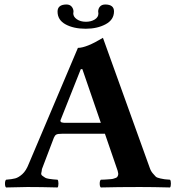

<svg xmlns="http://www.w3.org/2000/svg" viewBox="-20 -825 780 847"><path d="M272.9 -283.2H424.8L343.3 -520H336.4L247.6 -296.4Q246.1 -293.5 246.6 -291Q247.1 -288.6 248.5 -287.1Q250 -285.6 253.4 -284.7Q256.8 -283.7 261.5 -283.4Q266.1 -283.2 272.9 -283.2ZM165 -79.1Q164.1 -69.3 162.1 -61.8Q160.2 -54.2 167.5 -49.1Q174.8 -43.9 179.4 -41Q184.1 -38.1 196 -36.1Q208 -34.2 214.6 -33.7Q221.2 -33.2 233.9 -32.2Q237.8 -28.3 237.8 -15.1Q237.8 -2 233.9 2Q159.7 0 101.1 0Q81.1 0 6.8 2Q2 -2 2 -14.9Q2 -27.8 6.8 -32.2Q32.7 -34.2 47.4 -38.1Q62 -42 78.6 -56.9Q95.2 -71.8 106.9 -102.1L323.7 -613.8Q360.8 -613.8 434.1 -658.2L640.1 -85.9Q645 -70.8 653.6 -60.8Q662.1 -50.8 667 -45.9Q671.9 -41 688 -37.6Q704.1 -34.2 706.5 -34.2Q709 -34.2 730 -32.2Q733.9 -28.3 733.9 -15.1Q733.9 -2 730 2Q655.8 0 596.2 0Q499 0 424.8 2Q419.9 -2 419.9 -14.9Q419.9 -27.8 424.8 -32.2Q430.7 -32.2 440.4 -32.7Q450.2 -33.2 455.6 -33.7Q460.9 -34.2 468.5 -34.7Q476.1 -35.2 480 -36.6Q483.9 -38.1 489 -39.6Q494.1 -41 496.6 -43.9Q499 -46.9 500.5 -51Q502 -55.2 501.5 -60.1Q501 -64.9 499 -71.8L442.9 -234.9H252.9Q234.9 -234.9 228.5 -231.4Q222.2 -228 217.8 -217.8ZM482.9 -774.9Q482.9 -737.8 446 -718Q409.2 -698.2 357.9 -698.2Q304.7 -698.2 269.3 -717.5Q233.9 -736.8 233.9 -773.9Q233.9 -804.7 272.9 -805.2Q288.1 -805.2 296.1 -795.7Q304.2 -786.1 304.2 -773.9Q304.2 -772.9 303.7 -769.5L303.2 -766.1Q303.2 -751 319.1 -740Q335 -729 358.9 -729Q381.8 -729 397.9 -739Q414.1 -749 414.1 -765.1Q414.1 -766.1 413.6 -770L413.1 -773.9Q413.1 -787.1 421.1 -796.1Q429.2 -805.2 444.8 -805.2Q482.9 -804.7 482.9 -774.9Z"/></svg>

Font: Linux Libertine
Style: Bold
Weight: 700
Designer: Philipp H. Poll
Foundry: Philipp H. Poll
Version: Version 5.0.3